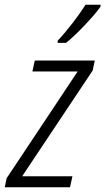

<svg xmlns="http://www.w3.org/2000/svg" viewBox="-44 -786 442 806"><path d="M-24 0 -16 -38 282 -486H92L102 -532H354L345 -490L49 -46H260L250 0ZM198 -606H233Q267 -633 311.5 -680Q356 -727 378 -758V-766H315Q295 -734 262.5 -691.5Q230 -649 198 -615Z"/></svg>

Font: Noto Sans Display SemiCondensed Light
Style: Italic
Weight: 300
Width: 4
Italic angle: -12°
Designer: Monotype Design Team
Foundry: Monotype Imaging Inc.
Version: Version 1.900